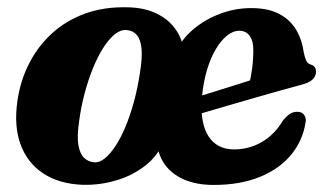

<svg xmlns="http://www.w3.org/2000/svg" viewBox="-20 -504 909 536"><path d="M337 -483.6Q382.6 -482.7 415.9 -466.8Q449.3 -451 468.9 -424Q488.6 -397.1 493.1 -362L473.8 -364Q488.2 -395.4 519.7 -422.2Q551.3 -449.1 593.5 -465.2Q635.7 -481.4 681 -481.4Q728.5 -481.4 759.1 -465.3Q789.7 -449.3 806.4 -421.4Q823.1 -393.6 827.9 -358.1Q830.3 -345.7 834.3 -336.1Q838.4 -326.5 846.7 -324.1Q853.9 -322.1 858 -317.3Q862.2 -312.5 862.2 -303.4Q862.3 -292.4 853 -282.6Q843.8 -272.8 819.1 -266.7Q797.1 -260.8 764.2 -251.7Q731.3 -242.6 693.6 -231.7Q656 -220.7 619.5 -210.2Q583 -199.7 552.9 -190.7Q522.8 -181.6 504.7 -176.3Q486.7 -171 486.7 -171L482 -218.9Q482 -218.9 494.8 -222.8Q507.7 -226.6 529.1 -233.1Q550.5 -239.5 576.7 -247.6Q603 -255.7 630.3 -264.4Q657.7 -273.1 682.1 -280.8L674.8 -267.4Q680.3 -286.2 683.7 -311.6Q687.1 -336.9 687.1 -364.2Q687.5 -389 677.2 -403.6Q667 -418.2 647.7 -418.2Q631 -418.2 614.1 -404.9Q597.3 -391.6 582.6 -367Q567.9 -342.4 557.7 -308.3Q547.6 -274.3 543.8 -232.9Q537.9 -161 561.8 -123.9Q585.7 -86.9 633.4 -86.9Q675.1 -86.9 710.7 -107.4Q746.4 -127.9 770.2 -168.1Q782.2 -181.9 791 -187.1Q799.8 -192.3 811.6 -191.9Q823.2 -191.5 828.9 -183.3Q834.7 -175.1 833.4 -164.7Q826.1 -113.1 793.8 -73.2Q761.6 -33.4 706.6 -10.6Q651.6 12.3 576.5 12.3Q528.8 12.3 494.1 -2.7Q459.4 -17.7 439.8 -45.3Q420.3 -72.8 417.6 -111.2L437.1 -108.8Q420 -68.1 384.5 -40.8Q349 -13.4 303.5 -0.1Q258.1 13.2 210.6 11.9Q146.1 9.5 101.7 -19.2Q57.3 -47.9 37.8 -99.7Q18.3 -151.6 28.7 -222.6Q36.7 -278.5 61.3 -326.7Q85.8 -375 125.2 -410.9Q164.6 -446.9 217.9 -466.2Q271.2 -485.5 337 -483.6ZM244.1 -50.7Q258 -50.1 272.8 -62.1Q287.7 -74.1 302.4 -96.4Q317.2 -118.8 330.2 -150Q343.2 -181.2 353.6 -218.9Q364 -256.6 370.4 -298.8Q377.7 -342.5 375.1 -368.5Q372.4 -394.5 361.5 -406.8Q350.6 -419 332.8 -420.2Q316.5 -421.4 299.9 -407.9Q283.4 -394.3 267.8 -369.7Q252.2 -345 239 -312.4Q225.9 -279.8 216 -242.5Q206.1 -205.1 201 -166.6Q194.7 -124.7 198.7 -99.8Q202.8 -74.9 214.8 -63.3Q226.8 -51.8 244.1 -50.7Z"/></svg>

Font: Fraunces
Style: Italic
Weight: 900
Italic angle: -16°
Version: Version 1.000;[0bf87f6ff]